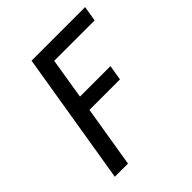

<svg xmlns="http://www.w3.org/2000/svg" viewBox="-200 -868 1001 1001"><g transform="rotate(-45 300.0 -367.5)"><path d="M72 0 193 -735H588L574 -651H276L239 -424H464L450 -340H225L169 0Z"/></g></svg>

Font: Iosevka Custom Medium Oblique
Style: Regular
Weight: 500
Italic angle: -9°
Designer: Belleve Invis
Foundry: Belleve Invis
Version: Version 27.0.1